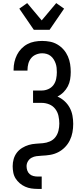

<svg xmlns="http://www.w3.org/2000/svg" viewBox="-20 -1008 540 1243"><path d="M224 215Q203 215 182.5 212Q162 209 143 200.5Q124 192 108 178.5Q92 165 81 147.5Q70 130 66 109Q62 88 62 68Q62 44 68.5 21.5Q75 -1 89 -19.5Q103 -38 123.5 -50.5Q144 -63 166 -69.5Q188 -76 211.5 -77.5Q235 -79 258 -81Q281 -83 303 -92.5Q325 -102 339 -120.5Q353 -139 358.5 -162Q364 -185 364 -208Q364 -233 358.5 -258Q353 -283 337.5 -303Q322 -323 298.5 -332.5Q275 -342 250 -342H194V-422H250Q272 -422 292.5 -431Q313 -440 326 -457.5Q339 -475 343.5 -497Q348 -519 348 -540Q348 -555 346.5 -569.5Q345 -584 340 -598Q335 -612 327 -624.5Q319 -637 307.5 -646Q296 -655 282 -659Q268 -663 253 -663Q233 -663 213.5 -655Q194 -647 181.5 -631.5Q169 -616 163.5 -596Q158 -576 158 -555V-551H68V-558Q68 -583 73.5 -607Q79 -631 90 -653Q101 -675 118.5 -693Q136 -711 157.5 -722.5Q179 -734 203.5 -738.5Q228 -743 253 -743Q279 -743 304.5 -738Q330 -733 352.5 -719.5Q375 -706 392 -686.5Q409 -667 419.5 -643Q430 -619 434 -593.5Q438 -568 438 -542Q438 -518 434 -494Q430 -470 419 -449Q408 -428 391 -411Q374 -394 352 -383Q377 -372 397.5 -353.5Q418 -335 431 -311Q444 -287 449 -260Q454 -233 454 -206Q454 -178 449 -151Q444 -124 432 -99.5Q420 -75 400.5 -55Q381 -35 356.5 -22.5Q332 -10 305 -5.5Q278 -1 250 0Q233 1 216.5 3Q200 5 185 13Q170 21 161 36Q152 51 152 68Q152 82 156.5 95.5Q161 109 171.5 118.5Q182 128 196 131.5Q210 135 224 135H250V215ZM199 -815 105 -952 156 -988 250 -876 344 -988 395 -952 301 -815Z"/></svg>

Font: Iosevka Custom Medium
Style: Regular
Weight: 500
Monospace: yes
Designer: Belleve Invis
Foundry: Belleve Invis
Version: Version 32.5.0; ttfautohint (v1.8.4)